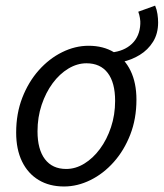

<svg xmlns="http://www.w3.org/2000/svg" viewBox="-20 -664 593 696"><path d="M422.4 -439.4 382.5 -473.6Q430 -478.3 458.4 -505.4Q486.7 -532.6 488.6 -577.2Q489.3 -586.2 487.2 -598.7Q485.2 -611.2 481.2 -621.5L542.3 -643.6Q548.4 -629.4 550.8 -613Q553.2 -596.6 553.2 -582.7Q553.2 -542.1 534.8 -512.6Q516.4 -483.1 486.6 -464.9Q456.8 -446.6 422.4 -439.4ZM212.1 12Q159 12 120.1 -11.5Q81.1 -34.9 59.8 -78.8Q38.6 -122.6 38.6 -183.4Q38.6 -252.6 60.9 -309.9Q83.2 -367.3 120.7 -409.4Q158.3 -451.6 205.3 -474.8Q252.3 -498.1 301.2 -498.1Q354.2 -498.1 393.2 -474.6Q432.2 -451.2 453.4 -407.3Q474.6 -363.5 474.6 -302.7Q474.6 -233.5 452.3 -176.2Q430 -118.8 392.5 -76.7Q355 -34.5 308 -11.3Q260.9 12 212.1 12ZM220 -51.5Q254 -51.5 285.6 -70.9Q317.3 -90.3 342.3 -124.1Q367.4 -158 382.3 -202.7Q397.3 -247.5 397.3 -298.2Q397.3 -364.6 370.5 -399.6Q343.8 -434.6 293.3 -434.6Q259.9 -434.6 227.9 -415.4Q196 -396.2 170.9 -362.3Q145.9 -328.5 130.9 -283.7Q116 -239 116 -187.9Q116 -122.4 142.9 -87Q169.9 -51.5 220 -51.5Z"/></svg>

Font: Source Sans 3
Style: Italic
Weight: 200
Italic angle: -11°
Designer: Paul D. Hunt
Foundry: Adobe
Version: Version 3.046;hotconv 1.0.118;makeotfexe 2.5.65603